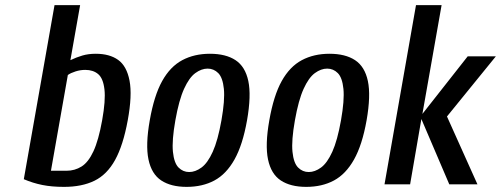

<svg xmlns="http://www.w3.org/2000/svg" viewBox="-20 -720 1957 750"><path d="M230 10Q182 10 145 2.5Q108 -5 73 -20L193 -700H293L255 -485Q278 -496 301.5 -503Q325 -510 354 -510Q408 -510 441.5 -486Q475 -462 486 -405Q497 -348 479 -250Q461 -152 429.5 -95Q398 -38 349 -14Q300 10 230 10ZM179 -53H240Q272 -53 298.5 -69.5Q325 -86 345 -129Q365 -172 379 -250Q393 -328 388 -371Q383 -414 363.5 -430.5Q344 -447 313 -447Q294 -447 275 -441Q256 -435 245 -427Z M709 10Q648 10 610 -15Q572 -40 560 -97Q548 -154 565 -250Q582 -347 613.5 -403.5Q645 -460 692 -485Q739 -510 800 -510Q862 -510 900 -485Q938 -460 950 -403.5Q962 -347 945 -250Q928 -154 896 -97Q864 -40 817.5 -15Q771 10 709 10ZM719 -48Q743 -48 767 -65.5Q791 -83 811 -127Q831 -171 845 -250Q859 -329 854.5 -373Q850 -417 832.5 -434.5Q815 -452 791 -452Q767 -452 743 -434.5Q719 -417 699 -373Q679 -329 665 -250Q651 -171 655.5 -127Q660 -83 677.5 -65.5Q695 -48 719 -48Z M1176 10Q1115 10 1077 -15Q1039 -40 1027 -97Q1015 -154 1032 -250Q1049 -347 1080.5 -403.5Q1112 -460 1159 -485Q1206 -510 1267 -510Q1329 -510 1367 -485Q1405 -460 1417 -403.5Q1429 -347 1412 -250Q1395 -154 1363 -97Q1331 -40 1284.5 -15Q1238 10 1176 10ZM1186 -48Q1210 -48 1234 -65.5Q1258 -83 1278 -127Q1298 -171 1312 -250Q1326 -329 1321.5 -373Q1317 -417 1299.5 -434.5Q1282 -452 1258 -452Q1234 -452 1210 -434.5Q1186 -417 1166 -373Q1146 -329 1132 -250Q1118 -171 1122.5 -127Q1127 -83 1144.5 -65.5Q1162 -48 1186 -48Z M1482 0 1605 -700H1705L1630 -275L1807 -500H1917L1726 -265L1845 0H1735L1626 -255L1582 0Z"/></svg>

Font: Cuprum Medium
Style: Italic
Weight: 500
Italic angle: -10°
Version: Version 3.000